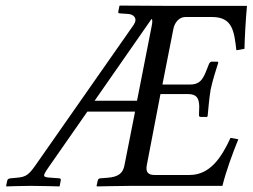

<svg xmlns="http://www.w3.org/2000/svg" viewBox="-20 -666 905 688"><path d="M452 0H777C791 -56 813 -115 834 -167L806 -172C773 -100 732 -39 659 -39H534C513 -39 501 -47 506 -74L555 -329H653C686 -329 693 -313 694 -285L693 -254C693 -250 694 -247 700 -247H722L724 -250C726 -267 729 -312 735 -346C742 -379 754 -416 762 -441C762 -443 761 -445 759 -445H738C734 -445 731 -441 729 -437L717 -407C705 -379 694 -363 660 -363H562L601 -561C605 -584 621 -605 644 -605H740C813 -605 819 -555 827 -486L856 -491C857 -532 860 -591 865 -645H578L410 -646L408 -645L404 -625C403 -621 404 -618 410 -618L439 -616C458 -615 475 -601 459 -577L115 -85C84 -40 76 -32 39 -29L17 -27C11 -26 7 -24 6 -19L2 0L3 2C3 2 57 0 90 0C128 0 193 2 193 2L194 0L198 -21C198 -23 197 -27 193 -27L166 -29C132 -31 130 -32 155 -68L293 -266H464L426 -74C421 -46 405 -32 365 -29L339 -27C334 -27 331 -23 330 -18L326 0L328 2C328 2 418 0 452 0ZM319 -305 523 -598C527 -596 526 -587 524 -575L471 -305Z"/></svg>

Font: Libertinus Serif
Style: Italic
Weight: 400
Italic angle: -12°
Designer: Philipp H. Poll, Khaled Hosny
Foundry: Caleb Maclennan
Version: Version 7.050;RELEASE